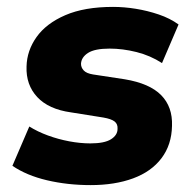

<svg xmlns="http://www.w3.org/2000/svg" viewBox="-20 -526 567 557"><path d="M243 11Q176 11 116.5 -3Q57 -17 16 -45L65 -159Q89 -144 119 -133Q149 -122 181 -116Q213 -110 242 -110Q283 -110 302 -122Q321 -134 321 -152Q322 -166 312.5 -173.5Q303 -181 280 -185L186 -200Q121 -209 88 -244.5Q55 -280 57 -333Q58 -379 86 -418.5Q114 -458 169.5 -482Q225 -506 308 -506Q340 -506 374 -500.5Q408 -495 440.5 -484Q473 -473 498 -455L450 -343Q416 -365 376 -375Q336 -385 298 -385Q255 -385 235.5 -372.5Q216 -360 215 -341Q215 -330 223 -321.5Q231 -313 250 -310L342 -296Q414 -284 447.5 -250Q481 -216 479 -161Q478 -106 448.5 -67Q419 -28 366 -8.5Q313 11 243 11Z"/></svg>

Font: Nunito Sans 11pt Black
Style: Italic
Weight: 900
Italic angle: -9°
Version: Version 3.101;gftools[0.9.27]